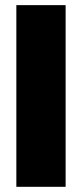

<svg xmlns="http://www.w3.org/2000/svg" viewBox="-20 -720 316 740"><path d="M43 -700.2H232.9V0H43Z"/></svg>

Font: Overused Grotesk Black
Style: Regular
Weight: 900
Version: Version 0.002